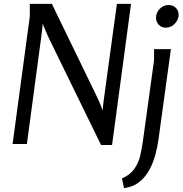

<svg xmlns="http://www.w3.org/2000/svg" viewBox="-20 -744 943 992"><path d="M248 -724 477 -252Q485 -235 493.5 -216.5Q502 -198 510 -173Q512 -197 514.5 -215Q517 -233 519 -249L584 -724H657L559 5H502L231 -550Q224 -566 216.5 -582.5Q209 -599 201 -622Q199 -598 196.5 -580Q194 -562 192 -545L119 0H45L134 -659V-724ZM903 -668Q903 -643 883.5 -622Q864 -601 837 -601Q814 -601 800 -616.5Q786 -632 786 -652Q786 -678 805 -698Q824 -718 851 -718Q874 -718 888.5 -703.5Q903 -689 903 -668ZM863 -490 799 -25Q794 13 783 54.5Q772 96 752 133Q732 170 700 196Q668 222 621 228L610 178Q653 159 674.5 128Q696 97 704.5 60Q713 23 718 -13L776 -433V-490Z"/></svg>

Font: Rosario
Style: Italic
Weight: 400
Italic angle: -8.05°
Designer: Hector Gatti
Foundry: Omnibus Type
Version: Version 1.201